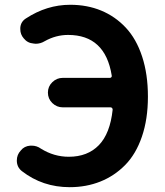

<svg xmlns="http://www.w3.org/2000/svg" viewBox="-20 -774 696 808"><path d="M168 -600.6Q150.4 -589.8 129.9 -589.8Q126 -589.8 121.1 -590.8Q95.7 -592.8 80.1 -612.3Q65.4 -628.9 65.4 -651.4Q65.4 -654.3 65.4 -657.2Q67.4 -682.6 88.9 -696.3Q176.8 -753.9 275.4 -753.9Q346.7 -753.9 405.8 -729.5Q464.8 -705.1 509.3 -657.7Q553.7 -610.4 578.1 -536.1Q602.5 -461.9 602.5 -367.2Q602.5 -272.5 577.1 -198.7Q551.8 -125 506.3 -79.1Q460.9 -33.2 401.9 -9.8Q342.8 13.7 273.4 13.7Q159.2 13.7 72.3 -53.7Q50.8 -70.3 50.8 -98.6Q50.8 -123 67.4 -140.6Q82 -159.2 107.4 -161.1Q110.4 -161.1 113.3 -161.1Q134.8 -161.1 152.3 -148.4Q207 -114.3 269.5 -114.3Q348.6 -114.3 396 -163.1Q443.4 -211.9 454.1 -312.5Q454.1 -316.4 451.7 -319.3Q449.2 -322.3 445.3 -322.3H244.1Q218.8 -322.3 200.2 -340.3Q181.6 -358.4 181.6 -384.3Q181.6 -410.2 200.2 -428.2Q218.8 -446.3 244.1 -446.3H442.4Q446.3 -446.3 448.7 -449.2Q451.2 -452.1 450.2 -456.1Q422.9 -627 266.6 -627Q214.8 -627 168 -600.6Z"/></svg>

Font: Gen Jyuu GothicX Bold
Style: Bold
Weight: 700
Designer: Ryoko NISHIZUKA (kana &amp; ideographs); Paul D. Hunt (Latin, Greek &amp; Cyrillic); Wenlong ZHANG (bopomofo); Sandoll C
Version: Version 1.058.20140828